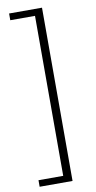

<svg xmlns="http://www.w3.org/2000/svg" viewBox="-104 -828 522 1040"><g transform="rotate(-10 157.5 -308.5)"><path d="M26 168H207V-785H26V-748H162V132H26Z"/></g></svg>

Font: Noto Sans KR Light
Style: Regular
Weight: 300
Designer: Ryoko NISHIZUKA 西塚涼子 (kana, bopomofo & ideographs); Paul D. Hunt (Latin, Greek & Cyrillic); Sandoll Communications 산돌커뮤니
Foundry: Adobe
Version: Version 2.004;hotconv 1.0.118;makeotfexe 2.5.65603